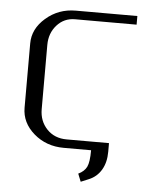

<svg xmlns="http://www.w3.org/2000/svg" viewBox="-48 -553 565 714"><g transform="rotate(5 234.0 -196.0)"><path d="M47.9 -136.2V-376Q47.9 -430.7 95 -471.4Q142.1 -512.2 206.1 -512.2H436V-480H206.1Q165.5 -480 138.7 -450Q111.8 -419.9 111.8 -376V-136.2Q111.8 -91.8 140.1 -62Q168.5 -32.2 213.9 -32.2H372.1V0Q372.1 40 355.5 67.9Q338.9 95.7 309.1 107.9L279.8 120.1L268.1 90.8Q290.5 80.1 299.3 62.3Q308.1 44.4 308.1 0H206.1Q140.6 0 94.2 -40Q47.9 -80.1 47.9 -136.2Z"/></g></svg>

Font: Gawaa
Style: Regular
Weight: 400
Designer: T. Christopher White
Version: Version 1.0